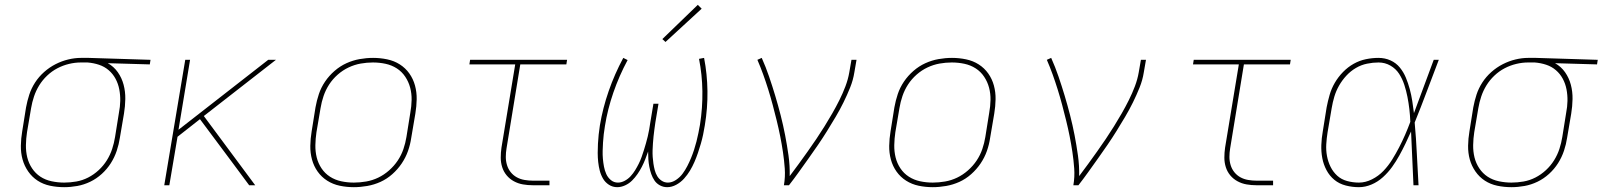

<svg xmlns="http://www.w3.org/2000/svg" viewBox="-20 -768 6644 796"><path d="M246 8Q216 8 187.5 2Q159 -4 136 -19Q113 -34 97 -57Q81 -80 73.5 -107Q66 -134 66.5 -164Q67 -194 72 -223L88 -323Q93 -350 101.5 -376Q110 -402 125.5 -426Q141 -450 163 -469.5Q185 -489 210.5 -502Q236 -515 263 -521.5Q290 -528 316 -528Q320 -528 323.5 -528Q327 -528 331 -528Q335 -528 339.5 -528Q344 -528 348 -528L604 -520L601 -501L427 -506Q452 -492 468.5 -468.5Q485 -445 492.5 -416.5Q500 -388 499.5 -357.5Q499 -327 494 -297L477 -197Q473 -170 464 -143Q455 -116 439.5 -91.5Q424 -67 402 -47Q380 -27 354 -14.5Q328 -2 300.5 3Q273 8 246 8ZM246 -11Q271 -11 296.5 -15.5Q322 -20 345.5 -32Q369 -44 389 -62.5Q409 -81 423 -103.5Q437 -126 445 -150.5Q453 -175 457 -200L473 -300Q478 -325 478.5 -349.5Q479 -374 474.5 -397.5Q470 -421 459 -441.5Q448 -462 430.5 -477Q413 -492 390.5 -499.5Q368 -507 343 -509H328Q325 -509 321.5 -509Q318 -509 315 -509Q291 -509 266 -503Q241 -497 218 -485Q195 -473 175.5 -454.5Q156 -436 142.5 -414Q129 -392 121 -368Q113 -344 109 -320L92 -220Q88 -194 87.5 -167Q87 -140 93 -115.5Q99 -91 113 -70Q127 -49 147.5 -35.5Q168 -22 194 -16.5Q220 -11 246 -11Z M661 0 748 -520H768L720 -230L1092 -520H1124L825 -287L1038 0H1013L944 -93L809 -274L716 -201L682 0Z M1447 8Q1417 8 1388.5 2Q1360 -4 1336.5 -19Q1313 -34 1297 -56.5Q1281 -79 1273.5 -106.5Q1266 -134 1266.5 -163.5Q1267 -193 1272 -223L1288 -323Q1293 -351 1302 -378Q1311 -405 1327.5 -429.5Q1344 -454 1367 -474Q1390 -494 1416.5 -506Q1443 -518 1471 -523Q1499 -528 1527 -528Q1556 -528 1585 -522Q1614 -516 1637.5 -501Q1661 -486 1677 -463.5Q1693 -441 1700.5 -413.5Q1708 -386 1707.5 -356.5Q1707 -327 1702 -297L1685 -197Q1681 -169 1671.5 -142Q1662 -115 1645.5 -90.5Q1629 -66 1606.5 -46Q1584 -26 1557.5 -14Q1531 -2 1502.5 3Q1474 8 1447 8ZM1447 -11Q1472 -11 1498 -15.5Q1524 -20 1548 -31.5Q1572 -43 1593 -61.5Q1614 -80 1629 -102.5Q1644 -125 1652.5 -150Q1661 -175 1665 -200L1681 -300Q1686 -327 1686.5 -353.5Q1687 -380 1680.5 -404.5Q1674 -429 1660 -450Q1646 -471 1625 -484.5Q1604 -498 1578.5 -503.5Q1553 -509 1526 -509Q1501 -509 1475.5 -504.5Q1450 -500 1425.5 -488.5Q1401 -477 1380 -458.5Q1359 -440 1344.5 -417.5Q1330 -395 1321.5 -370Q1313 -345 1309 -320L1292 -220Q1288 -193 1287.5 -166.5Q1287 -140 1293 -115.5Q1299 -91 1313 -70Q1327 -49 1348 -35.5Q1369 -22 1394.5 -16.5Q1420 -11 1447 -11Z M2189 0Q2168 0 2148 -3.5Q2128 -7 2110.5 -16.5Q2093 -26 2080.5 -41Q2068 -56 2062 -75Q2056 -94 2056 -114.5Q2056 -135 2059 -156L2116 -501H1926L1929 -520H2331L2328 -501H2137L2080 -153Q2077 -135 2077 -117.5Q2077 -100 2082 -83.5Q2087 -67 2097.5 -54Q2108 -41 2122.5 -33Q2137 -25 2154.5 -22Q2172 -19 2189 -19H2258V0Z M2746 8Q2746 8 2746 8Q2746 8 2746 8Q2730 8 2716 0.5Q2702 -7 2693.5 -19.5Q2685 -32 2680 -46.5Q2675 -61 2672 -76.5Q2669 -92 2668 -107.5Q2667 -123 2667 -140Q2661 -123 2655 -107.5Q2649 -92 2641 -76.5Q2633 -61 2623 -46.5Q2613 -32 2600.5 -19.5Q2588 -7 2571.5 0.5Q2555 8 2539 8Q2539 8 2539 8Q2539 8 2539 8Q2520 8 2504.5 -2Q2489 -12 2480 -27.5Q2471 -43 2466.5 -60.5Q2462 -78 2460 -96.5Q2458 -115 2458 -134Q2458 -153 2459 -172Q2460 -191 2462 -210Q2464 -229 2467 -248Q2479 -320 2503.5 -390.5Q2528 -461 2564 -528L2582 -519Q2547 -454 2523 -384.5Q2499 -315 2488 -246Q2485 -228 2483 -211Q2481 -194 2480 -177Q2479 -160 2478.5 -143Q2478 -126 2479.5 -109.5Q2481 -93 2484 -77Q2487 -61 2493.5 -46.5Q2500 -32 2512.5 -21.5Q2525 -11 2542 -11Q2556 -11 2570 -18.5Q2584 -26 2594.5 -37.5Q2605 -49 2613 -62Q2621 -75 2628 -89Q2635 -103 2640 -117Q2645 -131 2649.5 -145.5Q2654 -160 2658 -174Q2662 -188 2665.5 -202.5Q2669 -217 2671.5 -231.5Q2674 -246 2676 -260L2689 -338H2710L2697 -260Q2695 -246 2693 -231.5Q2691 -217 2689.5 -202.5Q2688 -188 2687 -174Q2686 -160 2685.5 -145.5Q2685 -131 2686 -117Q2687 -103 2689 -89.5Q2691 -76 2694.5 -62.5Q2698 -49 2705 -37.5Q2712 -26 2723.5 -18.5Q2735 -11 2749 -11Q2766 -11 2782.5 -22Q2799 -33 2810 -48Q2821 -63 2829.5 -79.5Q2838 -96 2845 -113Q2852 -130 2857.5 -147Q2863 -164 2867.5 -181.5Q2872 -199 2875.5 -216.5Q2879 -234 2882 -251Q2893 -321 2892 -390Q2891 -459 2878 -524L2899 -528Q2912 -461 2913 -390.5Q2914 -320 2902 -248Q2899 -229 2895 -210Q2891 -191 2885.5 -172Q2880 -153 2873.5 -134Q2867 -115 2859 -96.5Q2851 -78 2840.5 -60.5Q2830 -43 2816 -27.5Q2802 -12 2783.5 -2Q2765 8 2746 8ZM2739 -594 2726 -606 2873 -748 2889 -732Z M3230 0Q3236 -35 3233.5 -69.5Q3231 -104 3226 -137.5Q3221 -171 3214.5 -203.5Q3208 -236 3200 -268.5Q3192 -301 3183.5 -333Q3175 -365 3165 -397Q3155 -429 3144 -459.5Q3133 -490 3120 -520L3138 -528Q3155 -490 3168.5 -450.5Q3182 -411 3194 -371Q3206 -331 3216.5 -290Q3227 -249 3235 -207.5Q3243 -166 3249 -123.5Q3255 -81 3254 -38Q3273 -63 3291.5 -88.5Q3310 -114 3328.5 -140Q3347 -166 3364.5 -192Q3382 -218 3398.5 -244.5Q3415 -271 3430.5 -298Q3446 -325 3460 -353Q3474 -381 3485 -410Q3496 -439 3501 -468L3510 -520H3531L3522 -468Q3517 -436 3504.5 -405Q3492 -374 3477 -343.5Q3462 -313 3444.5 -283.5Q3427 -254 3409 -225Q3391 -196 3371.5 -167.5Q3352 -139 3332 -111Q3312 -83 3292 -55Q3272 -27 3251 0Z M3847 8Q3817 8 3788.5 2Q3760 -4 3736.5 -19Q3713 -34 3697 -56.5Q3681 -79 3673.5 -106.5Q3666 -134 3666.5 -163.5Q3667 -193 3672 -223L3688 -323Q3693 -351 3702 -378Q3711 -405 3727.5 -429.5Q3744 -454 3767 -474Q3790 -494 3816.5 -506Q3843 -518 3871 -523Q3899 -528 3927 -528Q3956 -528 3985 -522Q4014 -516 4037.5 -501Q4061 -486 4077 -463.5Q4093 -441 4100.5 -413.5Q4108 -386 4107.5 -356.5Q4107 -327 4102 -297L4085 -197Q4081 -169 4071.5 -142Q4062 -115 4045.5 -90.5Q4029 -66 4006.5 -46Q3984 -26 3957.5 -14Q3931 -2 3902.5 3Q3874 8 3847 8ZM3847 -11Q3872 -11 3898 -15.5Q3924 -20 3948 -31.5Q3972 -43 3993 -61.5Q4014 -80 4029 -102.5Q4044 -125 4052.5 -150Q4061 -175 4065 -200L4081 -300Q4086 -327 4086.5 -353.5Q4087 -380 4080.5 -404.5Q4074 -429 4060 -450Q4046 -471 4025 -484.5Q4004 -498 3978.5 -503.5Q3953 -509 3926 -509Q3901 -509 3875.5 -504.5Q3850 -500 3825.5 -488.5Q3801 -477 3780 -458.5Q3759 -440 3744.5 -417.5Q3730 -395 3721.5 -370Q3713 -345 3709 -320L3692 -220Q3688 -193 3687.5 -166.5Q3687 -140 3693 -115.5Q3699 -91 3713 -70Q3727 -49 3748 -35.5Q3769 -22 3794.5 -16.5Q3820 -11 3847 -11Z M4430 0Q4436 -35 4433.5 -69.5Q4431 -104 4426 -137.5Q4421 -171 4414.5 -203.5Q4408 -236 4400 -268.5Q4392 -301 4383.5 -333Q4375 -365 4365 -397Q4355 -429 4344 -459.5Q4333 -490 4320 -520L4338 -528Q4355 -490 4368.5 -450.5Q4382 -411 4394 -371Q4406 -331 4416.5 -290Q4427 -249 4435 -207.5Q4443 -166 4449 -123.5Q4455 -81 4454 -38Q4473 -63 4491.5 -88.5Q4510 -114 4528.5 -140Q4547 -166 4564.5 -192Q4582 -218 4598.5 -244.5Q4615 -271 4630.5 -298Q4646 -325 4660 -353Q4674 -381 4685 -410Q4696 -439 4701 -468L4710 -520H4731L4722 -468Q4717 -436 4704.5 -405Q4692 -374 4677 -343.5Q4662 -313 4644.5 -283.5Q4627 -254 4609 -225Q4591 -196 4571.5 -167.5Q4552 -139 4532 -111Q4512 -83 4492 -55Q4472 -27 4451 0Z M5189 0Q5168 0 5148 -3.5Q5128 -7 5110.5 -16.5Q5093 -26 5080.5 -41Q5068 -56 5062 -75Q5056 -94 5056 -114.5Q5056 -135 5059 -156L5116 -501H4926L4929 -520H5331L5328 -501H5137L5080 -153Q5077 -135 5077 -117.5Q5077 -100 5082 -83.5Q5087 -67 5097.5 -54Q5108 -41 5122.5 -33Q5137 -25 5154.5 -22Q5172 -19 5189 -19H5258V0Z M5614 8Q5586 8 5559 1Q5532 -6 5512 -22.5Q5492 -39 5479.5 -62.5Q5467 -86 5462 -112.5Q5457 -139 5458 -167Q5459 -195 5464 -223L5480 -323Q5485 -349 5492.5 -375Q5500 -401 5514 -425Q5528 -449 5548 -469.5Q5568 -490 5592 -503.5Q5616 -517 5642.5 -522.5Q5669 -528 5695 -528Q5722 -528 5745 -517.5Q5768 -507 5783.5 -488Q5799 -469 5808.5 -446Q5818 -423 5824.5 -399Q5831 -375 5835 -349.5Q5839 -324 5842 -299Q5863 -354 5883 -409.5Q5903 -465 5924 -520H5945Q5920 -455 5895.5 -389.5Q5871 -324 5845 -260Q5851 -195 5854 -130Q5857 -65 5861 0H5840Q5837 -56 5835 -111.5Q5833 -167 5830 -223Q5819 -198 5807 -173Q5795 -148 5781.5 -123.5Q5768 -99 5751.5 -76Q5735 -53 5713.5 -33.5Q5692 -14 5666 -3Q5640 8 5614 8ZM5614 -11Q5641 -11 5668 -24.5Q5695 -38 5715.5 -59.5Q5736 -81 5751.5 -106Q5767 -131 5780.5 -157Q5794 -183 5805.5 -209.5Q5817 -236 5827 -263Q5826 -289 5823 -315Q5820 -341 5815 -366.5Q5810 -392 5802 -416.5Q5794 -441 5780.5 -462Q5767 -483 5744.5 -496Q5722 -509 5695 -509Q5672 -509 5647.5 -504Q5623 -499 5601 -486Q5579 -473 5561.5 -454Q5544 -435 5531.5 -413Q5519 -391 5512 -367.5Q5505 -344 5501 -320L5484 -220Q5480 -195 5478.5 -170Q5477 -145 5481.5 -121Q5486 -97 5496.5 -76Q5507 -55 5524 -39.5Q5541 -24 5565 -17.5Q5589 -11 5614 -11Z M6246 8Q6216 8 6187.5 2Q6159 -4 6136 -19Q6113 -34 6097 -57Q6081 -80 6073.5 -107Q6066 -134 6066.5 -164Q6067 -194 6072 -223L6088 -323Q6093 -350 6101.5 -376Q6110 -402 6125.5 -426Q6141 -450 6163 -469.5Q6185 -489 6210.5 -502Q6236 -515 6263 -521.5Q6290 -528 6316 -528Q6320 -528 6323.5 -528Q6327 -528 6331 -528Q6335 -528 6339.5 -528Q6344 -528 6348 -528L6604 -520L6601 -501L6427 -506Q6452 -492 6468.5 -468.5Q6485 -445 6492.5 -416.5Q6500 -388 6499.5 -357.5Q6499 -327 6494 -297L6477 -197Q6473 -170 6464 -143Q6455 -116 6439.5 -91.5Q6424 -67 6402 -47Q6380 -27 6354 -14.5Q6328 -2 6300.5 3Q6273 8 6246 8ZM6246 -11Q6271 -11 6296.5 -15.5Q6322 -20 6345.5 -32Q6369 -44 6389 -62.5Q6409 -81 6423 -103.5Q6437 -126 6445 -150.5Q6453 -175 6457 -200L6473 -300Q6478 -325 6478.5 -349.5Q6479 -374 6474.5 -397.5Q6470 -421 6459 -441.5Q6448 -462 6430.5 -477Q6413 -492 6390.5 -499.5Q6368 -507 6343 -509H6328Q6325 -509 6321.5 -509Q6318 -509 6315 -509Q6291 -509 6266 -503Q6241 -497 6218 -485Q6195 -473 6175.5 -454.5Q6156 -436 6142.5 -414Q6129 -392 6121 -368Q6113 -344 6109 -320L6092 -220Q6088 -194 6087.5 -167Q6087 -140 6093 -115.5Q6099 -91 6113 -70Q6127 -49 6147.5 -35.5Q6168 -22 6194 -16.5Q6220 -11 6246 -11Z"/></svg>

Font: Iosevka SS04 Th Ex Obl
Style: Regular
Weight: 100
Width: 7
Italic angle: -9°
Monospace: yes
Designer: Belleve Invis
Foundry: Belleve Invis
Version: Version 19.0.0; ttfautohint (v1.8.4)